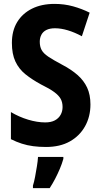

<svg xmlns="http://www.w3.org/2000/svg" viewBox="-20 -744 516 985"><path d="M444 -208Q444 -146 416.5 -96.5Q389 -47 338.5 -18.5Q288 10 216 10Q181 10 150.5 6Q120 2 92 -7Q64 -16 36 -30V-169Q78 -144 124.5 -130Q171 -116 212 -116Q242 -116 261.5 -126.5Q281 -137 291 -155Q301 -173 301 -195Q301 -219 291.5 -236.5Q282 -254 258.5 -271.5Q235 -289 190 -311Q144 -336 110.5 -363Q77 -390 59 -428.5Q41 -467 41 -524Q41 -586 68 -630.5Q95 -675 144 -699.5Q193 -724 260 -724Q310 -724 355 -711.5Q400 -699 440 -679L400 -558Q363 -578 328 -588.5Q293 -599 262 -599Q236 -599 218.5 -590.5Q201 -582 192.5 -566Q184 -550 184 -530Q184 -505 193.5 -487.5Q203 -470 227.5 -453.5Q252 -437 297 -413Q345 -388 377.5 -359.5Q410 -331 427 -294.5Q444 -258 444 -208ZM305 71Q298 96 287 122Q276 148 263 173Q250 198 235 221H149V208Q155 190 160 163Q165 136 169.5 108.5Q174 81 175 61H305Z"/></svg>

Font: Noto Sans Khmer Condensed
Style: Bold
Weight: 700
Width: 3
Designer: Danh Hong and the Monotype Design Team
Foundry: Monotype Imaging Inc.
Version: Version 2.004